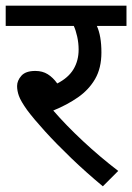

<svg xmlns="http://www.w3.org/2000/svg" viewBox="-20 -642 464 674"><path d="M395 -42 341 12Q282 -37 230 -87Q178 -137 138 -181Q98 -225 75 -256Q53 -287 46.5 -305Q40 -323 40 -340Q40 -359 55 -376Q70 -393 104 -393Q129 -393 147.5 -381.5Q166 -370 181 -349Q220 -369 238 -399Q256 -429 256 -468Q256 -491 251 -513.5Q246 -536 239 -551H0V-622H424V-551H320Q336 -516 336 -458Q336 -403 314 -365Q292 -327 254 -300.5Q216 -274 167 -254Q212 -202 271.5 -146.5Q331 -91 395 -42Z"/></svg>

Font: RS Noto Sans
Style: Regular
Weight: 400
Designer: Monotype Design Team
Foundry: Monotype Imaging Inc.
Version: Version 3.10